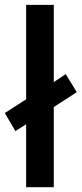

<svg xmlns="http://www.w3.org/2000/svg" viewBox="-21 -780 340 800"><path d="M203.1 0H87.9V-262.2L43 -233.9L-1 -309.1L87.9 -366.2V-759.8H203.1V-438L252.9 -471.2L298.8 -396L203.1 -334Z"/></svg>

Font: OpenSans-Semibold
Style: Regular
Weight: 600
Foundry: Ascender Corporation
Version: Version 1.10